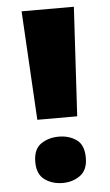

<svg xmlns="http://www.w3.org/2000/svg" viewBox="-52 -818 444 772"><g transform="rotate(-5 170.5 -432.0)"><path d="M251 -343H90L65 -783H276ZM67 -174Q67 -226 97.5 -247Q128 -268 170 -268Q211 -268 241 -247Q271 -226 271 -174Q271 -125 241 -103Q211 -81 170 -81Q128 -81 97.5 -103Q67 -125 67 -174Z"/></g></svg>

Font: Noto Sans Kannada UI Black
Style: Regular
Weight: 900
Designer: Jelle Bosma - Monotype Design Team
Foundry: Monotype Imaging Inc.
Version: Version 2.005; ttfautohint (v1.8.4.7-5d5b)